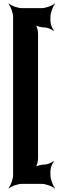

<svg xmlns="http://www.w3.org/2000/svg" viewBox="-20 -873 331 1085"><path d="M265 -753V-777C265 -801 279 -838 291 -851L289 -853C276 -841 239 -827 215 -827H104C80 -827 43 -841 30 -853L28 -851C40 -838 54 -801 54 -777V116C54 140 40 177 28 190L30 192C43 180 80 166 104 166H215C239 166 276 180 289 192L291 190C279 177 265 140 265 116V92C265 76 275 50 284 41L281 38C272 47 246 57 230 57C214 57 185 64 176 73L179 76C188 67 195 38 195 22V-683C195 -699 188 -728 179 -737L176 -734C185 -725 214 -718 230 -718C246 -718 272 -708 281 -699L284 -702C275 -711 265 -737 265 -753Z"/></svg>

Font: Asimov
Style: EdgeNar
Weight: 500
Designer: Google
Version: Version 2.000980: 2014